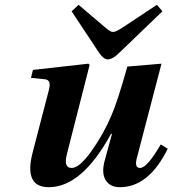

<svg xmlns="http://www.w3.org/2000/svg" viewBox="-20 -767 718 799"><path d="M278 -720 307 -747 420 -651Q439 -634 450 -634Q462 -634 488 -651L633 -747L656 -720L476 -547Q449 -520 428 -520Q411 -520 392 -548ZM109 -443 117 -476 348 -502 353 -497 259 -128Q243 -68 278 -68Q311 -68 361.5 -139.5Q412 -211 443 -285Q468 -341 510 -490L652 -502L551 -115Q537 -68 563 -68Q592 -68 649 -166L678 -148Q599 12 479 12Q438 12 420 -17Q402 -46 415 -96L446 -210H442Q321 12 183 12Q78 12 116 -133L183 -391Q195 -434 168 -437Z"/></svg>

Font: Heuristica
Style: Bold Italic
Weight: 700
Italic angle: -13°
Version: Version 1.0.2